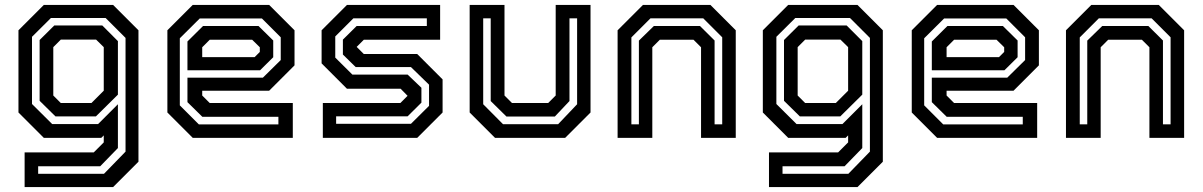

<svg xmlns="http://www.w3.org/2000/svg" viewBox="-20 -560 4886 780"><path d="M80 200V59H361L401.5 18.5V-10L391.5 0H158L55 -103V-437L158 -540H439.5L542.5 -437V97L439.5 200ZM135 146H402.5L490 56V-406L409 -487H187L110 -410.5V-137.5L192 -56H378.5L459 -136.5V41.5L387 115.5H135ZM205.5 -87 141 -150.5V-397.5L200.5 -456.5H395.5L459 -393V-175.5L369.5 -87ZM227 -141.5H351.5L401.5 -191.5V-368.5L370.5 -399H227L196.5 -368.5V-172Z M1073.5 -540 1176.5 -437V-294.5L1073.5 -191.5H801.5V-172L832 -141.5H1169.5V0H763L660 -103V-437L763 -540ZM1030 -454.5 1090 -395.5V-327.5L1036.5 -274.5H741.5V-391.5L805 -454.5ZM1044 -485H791.5L710.5 -404.5V-132L788 -54.5H1111V-85.5H802L741.5 -145V-244.5H1048L1120.5 -316V-408.5ZM1004.5 -398.5H832L801.5 -368V-328H1014.5L1035.5 -349V-368Z M1291.5 0V-141.5H1606.5L1637 -172V-169.5L1607.5 -199.5H1389.5L1286.5 -302.5V-437L1389.5 -540H1768V-398.5H1458L1427.5 -368V-371L1458 -340.5H1675L1778 -237.5V-103L1675 0ZM1345.5 -57H1649.5L1723 -130V-216L1649.5 -287.5H1425L1373 -338.5V-399L1429 -454.5H1714V-485.5H1415.5L1342 -412V-326L1411.5 -257H1636L1692 -203.5V-143L1636 -87.5H1345.5Z M1991 0 1888 -103V-540H2029.5V-172L2060 -141.5H2207L2237.5 -172V-540H2379V-103L2276 0ZM2023.5 -55.5H2247.5L2324.5 -136.5V-485.5H2293.5V-149.5L2234 -86.5H2037.5L1973.5 -149.5V-485.5H1943V-136.5Z M2489 0V-437L2592 -540H2866L2969 -437V0H2828V-368L2797.5 -398.5H2660.5L2630 -368V0ZM2545 -55H2575.5V-395L2636.5 -454.5H2823.5L2883 -395.5V-55H2914V-408.5L2837 -485.5H2622.5L2545 -408Z M3104 200V59H3385L3425.5 18.5V-10L3415.5 0H3182L3079 -103V-437L3182 -540H3463.5L3566.5 -437V97L3463.5 200ZM3159 146H3426.5L3514 56V-406L3433 -487H3211L3134 -410.5V-137.5L3216 -56H3402.5L3483 -136.5V41.5L3411 115.5H3159ZM3229.5 -87 3165 -150.5V-397.5L3224.5 -456.5H3419.5L3483 -393V-175.5L3393.5 -87ZM3251 -141.5H3375.5L3425.5 -191.5V-368.5L3394.5 -399H3251L3220.5 -368.5V-172Z M4097.5 -540 4200.5 -437V-294.5L4097.5 -191.5H3825.5V-172L3856 -141.5H4193.5V0H3787L3684 -103V-437L3787 -540ZM4054 -454.5 4114 -395.5V-327.5L4060.5 -274.5H3765.5V-391.5L3829 -454.5ZM4068 -485H3815.5L3734.5 -404.5V-132L3812 -54.5H4135V-85.5H3826L3765.5 -145V-244.5H4072L4144.5 -316V-408.5ZM4028.5 -398.5H3856L3825.5 -368V-328H4038.5L4059.5 -349V-368Z M4310.5 0V-437L4413.5 -540H4687.5L4790.5 -437V0H4649.5V-368L4619 -398.5H4482L4451.5 -368V0ZM4366.5 -55H4397V-395L4458 -454.5H4645L4704.5 -395.5V-55H4735.5V-408.5L4658.5 -485.5H4444L4366.5 -408Z"/></svg>

Font: Tourney Thin SemiBold
Style: Regular
Weight: 600
Version: Version 1.015